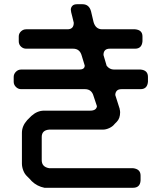

<svg xmlns="http://www.w3.org/2000/svg" viewBox="-20 -787 768 911"><path d="M191 104H611Q645 104 647 69V46Q647 15 611 11H213Q178 5 178 -27V-137Q178 -169 213 -172H468Q483 -172 499 -179.5Q515 -187 524 -199L534 -209Q550 -225 550 -255L549 -264Q548 -265 548 -270L527 -336Q527 -348 534 -356Q541 -364 557 -364H647Q679 -364 682 -399V-422Q682 -454 647 -457H521Q500 -457 486 -475L471 -526Q471 -556 501 -556H621Q653 -556 656 -591V-614Q656 -645 621 -648H465Q434 -648 424 -682L412 -733Q403 -767 371 -767H346Q330 -767 323 -759Q316 -751 316 -741Q316 -733 323 -708Q330 -681 330 -679Q330 -648 300 -648H104Q90 -648 79.5 -638Q69 -628 69 -614V-591Q69 -576 79.5 -566Q90 -556 104 -556H327Q359 -556 368 -522Q382 -478 382 -476Q382 -457 356 -457H80Q66 -457 55.5 -446.5Q45 -436 45 -422V-399Q45 -385 55.5 -374.5Q66 -364 80 -364H383Q415 -364 424 -331L440 -283Q437 -262 408 -262H189Q157 -262 129 -237L109 -217Q84 -189 84 -157V-11Q84 5 90.5 22Q97 39 109 50Q114 55 120 61Q126 67 131 73Q156 97 191 104Z"/></svg>

Font: WDXL Lubrifont SC
Style: Regular
Weight: 400
Designer: [WDXL Lubrifont] Copyright 2020-2022 (c) NightFurySL2001, Skr-ZERO; [ZCOOL QingKe HuangYou] Copyright 2018-2022 (c) The 
Version: Version 2.001;hotconv 1.1.1;makeotfexe 2.6.0